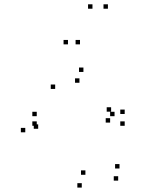

<svg xmlns="http://www.w3.org/2000/svg" viewBox="-20 -828 660 870"><path d="M340 -453V-473H320V-453ZM483.5 -322V-342H463.5V-322ZM479 -272.5V-292.5H459V-272.5ZM499 -301.5V-321.5H479V-301.5ZM146.5 -301.5V-321.5H126.5V-301.5ZM146.5 -258V-278H126.5V-258ZM545 -258V-278H525V-258ZM545 -311.5V-331.5H525V-311.5ZM358 -502V-522H338V-502ZM94.5 -228.5V-248.5H74.5V-228.5ZM350.5 22V2H330.5V22ZM515.5 -9.5V-29.5H495.5V-9.5ZM521.5 -64.5V-84.5H501.5V-64.5ZM367 -36V-56H347V-36ZM153 -244.5V-264.5H133V-244.5ZM230 -425V-445H210V-425ZM399 -788.5V-808.5H379V-788.5ZM469 -788.5V-808.5H449V-788.5ZM342.5 -627V-647H322.5V-627ZM288 -627V-647H268V-627Z"/></svg>

Font: Monaspace Argon Dots Var
Style: Regular
Weight: 400
Designer: Riley Cran and the Lettermatic Team
Version: Version 1.100 (Monaspace Argon Dots)